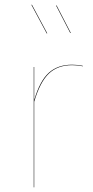

<svg xmlns="http://www.w3.org/2000/svg" viewBox="-20 -805 401 825"><path d="M336 -522V-520Q314 -525 290 -525Q228 -525 190 -489Q152 -453 127 -368V0H125V-517H127V-375Q151 -457 189.5 -492Q228 -527 290 -527Q314 -527 336 -522ZM183 -662 181 -661 115 -784 117 -785ZM284 -664 282 -663 221 -781 223 -782Z"/></svg>

Font: FiraGO Two
Style: Regular
Weight: 100
Designer: bBox Type
Foundry: bBox Type GmbH
Version: Version 1.001